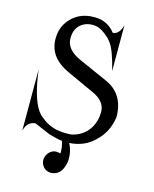

<svg xmlns="http://www.w3.org/2000/svg" viewBox="-138 -841 914 1142"><g transform="rotate(15 319.0 -269.5)"><path d="M58.6 -364.3Q79.1 -195.3 129.4 -122.1L138.7 -111.3Q146.5 -100.1 177.7 -78.1Q233.4 -39.1 309.6 -39.1H311.5Q341.8 -39.1 345.7 -40Q418 -54.7 457 -116.2Q482.9 -161.1 482.9 -210.4V-223.1Q478.5 -284.2 399.4 -318.4L233.4 -394.5Q109.4 -452.1 108.4 -563.5V-573.2Q110.4 -648.9 163.1 -699.2Q216.3 -750 296.9 -750H299.8Q380.9 -750 427.2 -689L431.2 -688.5Q467.8 -692.4 483.4 -750V-467.8Q454.1 -588.4 422.9 -629.9L406.2 -650.4Q399.4 -656.7 380.9 -671.9Q343.3 -702.6 303.7 -703.1H302.2Q254.9 -703.1 224.6 -674.8Q193.4 -645.5 193.4 -593.8V-590.8Q193.4 -522.9 284.2 -482.4L461.9 -403.3Q571.8 -354.5 579.1 -226.1V-207Q564.5 -111.3 498 -51.8Q439.5 5.9 346.7 11.7Q359.4 32.7 365.7 63Q369.6 81.5 369.6 106.9Q369.6 123 364.3 141.6Q361.3 151.9 356.9 162.6Q344.2 192.9 319.3 204.1Q302.7 211.4 287.6 211.4Q279.3 211.4 271.5 209.5Q245.6 203.1 232.9 179.7Q224.6 164.6 224.6 148.4Q224.6 139.6 227.1 130.9Q234.9 103.5 258.3 89.4Q271.5 81.5 287.6 81.5Q299.3 81.5 312.5 85.9L313 73.2V66.9Q313 48.8 306.6 24.9Q304.7 17.6 302.2 10.7Q270 6.8 220.7 -7.8L129.4 -46.9L123 -49.3Q74.2 -45.4 58.6 12.7Z"/></g></svg>

Font: Modern Antiqua
Style: Regular
Weight: 500
Version: Version 1.0